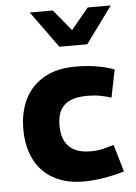

<svg xmlns="http://www.w3.org/2000/svg" viewBox="-53 -779 587 831"><g transform="rotate(-5 240.0 -363.5)"><path d="M277.3 11.2Q201.7 11.2 147.5 -18.6Q93.3 -48.3 64.7 -104.2Q36.1 -160.2 36.1 -236.8Q36.1 -313 65.2 -369.6Q94.2 -426.3 150.1 -457Q206.1 -487.8 284.2 -487.3Q331.1 -487.8 376.2 -480.2Q421.4 -472.7 452.6 -460L428.2 -339.8Q406.2 -347.2 380.4 -352.1Q354.5 -356.9 324.7 -356.9Q277.8 -356.9 248.8 -343.5Q219.7 -330.1 206.5 -304.2Q193.4 -278.3 193.4 -239.3Q193.4 -197.8 208 -170.2Q222.7 -142.6 250.5 -129.4Q278.3 -116.2 318.8 -116.2Q344.7 -116.2 365.2 -120.6Q385.7 -125 419.4 -135.3L454.1 -17.1Q410.6 -3.9 364.3 3.7Q317.9 11.2 277.3 11.2ZM107.9 -737.8H208L283.7 -646L359.9 -737.8H460L343.8 -579.1H222.7Z"/></g></svg>

Font: DavidDev Light
Style: Regular
Weight: 300
Designer: David.dev
Foundry: David.dev
Version: Version 1.001;FEAKit 1.0